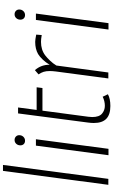

<svg xmlns="http://www.w3.org/2000/svg" viewBox="251 -1018 780 1323"><g transform="rotate(-90 641.5 -357.0)"><path d="M125 -727H166L70 -1H29Z M299 -500H343L277 0H233ZM301 -607Q301 -624 311.5 -635.5Q322 -647 338 -647Q352 -647 361.5 -638Q371 -629 371 -615Q371 -598 360 -586.5Q349 -575 333 -575Q318 -575 309.5 -584Q301 -593 301 -607Z M455 -101Q455 -120 458 -141L521 -623H562L545 -495H701L696 -455H540L498 -139Q496 -119 496 -112Q496 -64 519.5 -44.5Q543 -25 573 -25Q606 -25 636 -40L653 -4Q623 13 572 13Q513 13 484 -15Q455 -43 455 -101Z M1064 -498 1061 -460Q1033 -465 1014 -465Q959 -465 921 -436Q904 -423 884.5 -402.5Q865 -382 851 -359L803 -1H762L810 -363Q813 -387 813 -405Q813 -430 807.5 -447Q802 -464 790 -482L819 -507Q838 -486 847.5 -459.5Q857 -433 856 -405Q872 -432 892 -453Q912 -474 930 -485Q965 -505 1014 -505Q1028 -505 1064 -498Z M1165 -500H1209L1143 0H1099ZM1167 -607Q1167 -624 1177.5 -635.5Q1188 -647 1204 -647Q1218 -647 1227.5 -638Q1237 -629 1237 -615Q1237 -598 1226 -586.5Q1215 -575 1199 -575Q1184 -575 1175.5 -584Q1167 -593 1167 -607Z"/></g></svg>

Font: Bellota Text Light
Style: Italic
Weight: 300
Italic angle: -7.5°
Designer: Kemie Guaida
Foundry: Kemie Guaida
Version: Version 4.001